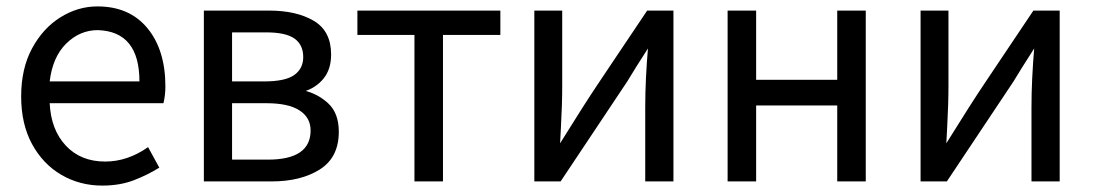

<svg xmlns="http://www.w3.org/2000/svg" viewBox="-20 -560 3409 599"><path d="M299 19Q229 19 171.5 -14.5Q114 -48 80 -110.5Q46 -173 46 -259Q46 -346 80 -409Q114 -472 168.5 -506Q223 -540 284 -540Q384 -540 440 -472Q496 -404 496 -290Q496 -264 490 -238H135Q139 -155 185.5 -105.5Q232 -56 308 -56Q378 -56 442 -101L477 -37Q440 -14 397 2.5Q354 19 299 19ZM415 -306Q415 -462 285 -466Q229 -466 186.5 -424Q144 -382 135 -306Z M827 6H616V-527H819Q905 -527 959 -495Q1013 -463 1013 -390Q1013 -344 989.5 -315Q966 -286 927 -274V-278Q971 -268 1004 -237.5Q1037 -207 1037 -149Q1037 -69 978 -31.5Q919 6 827 6ZM816 -62Q949 -62 949 -153Q949 -193 914.5 -215.5Q880 -238 811 -238H704V-62ZM804 -306Q870 -306 898 -326Q926 -346 926 -382Q926 -420 899 -439.5Q872 -459 810 -459H704V-306Z M1362 6H1273V-451H1095V-527H1541V-451H1362Z M2081 6H1993V-226Q1993 -311 2002 -416H2006L1964 -350L1937 -306L1729 6H1647V-527H1734V-294Q1734 -235 1730 -163L1727 -106H1723Q1771 -183 1797.5 -224.5Q1824 -266 1843.5 -295Q1863 -324 1889 -363L1999 -527H2081Z M2681 6H2592V-231H2339V6H2250V-527H2339V-311H2592V-527H2681Z M3286 6H3198V-226Q3198 -311 3207 -416H3211L3169 -350L3142 -306L2934 6H2852V-527H2939V-294Q2939 -235 2935 -163L2932 -106H2928Q2976 -183 3002.5 -224.5Q3029 -266 3048.5 -295Q3068 -324 3094 -363L3204 -527H3286Z"/></svg>

Font: LXGW 975 Gothic SC
Style: Regular
Weight: 400
Version: Version 2.01;February 25, 2021